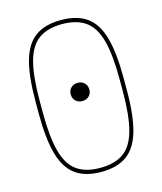

<svg xmlns="http://www.w3.org/2000/svg" viewBox="-112 -823 774 916"><g transform="rotate(-15 275.0 -365.0)"><path d="M275 -340Q255 -340 242 -352.5Q229 -365 229 -385Q229 -405 242 -417.5Q255 -430 275 -430Q295 -430 308 -417.5Q321 -405 321 -385Q321 -365 308 -352.5Q295 -340 275 -340ZM275 10Q197 10 149 -24.5Q101 -59 79.5 -135Q58 -211 58 -335V-395Q58 -521 79.5 -596.5Q101 -672 149 -706Q197 -740 275 -740Q354 -740 402 -706Q450 -672 471.5 -596.5Q493 -521 493 -395V-335Q493 -211 471.5 -135Q450 -59 402 -24.5Q354 10 275 10ZM275 -10Q348 -10 391.5 -41.5Q435 -73 454 -144.5Q473 -216 473 -335V-395Q473 -515 454 -586Q435 -657 391.5 -688.5Q348 -720 275 -720Q203 -720 159.5 -688.5Q116 -657 97 -586Q78 -515 78 -395V-335Q78 -216 97 -144.5Q116 -73 159.5 -41.5Q203 -10 275 -10Z"/></g></svg>

Font: M PLUS Code Latin SemiExpanded Thin
Style: Regular
Weight: 250
Width: 6
Designer: Coji Morishita
Foundry: UNDERFOREST DESIGN
Version: Version 1.002; ttfautohint (v1.8.3)